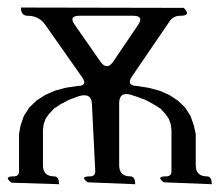

<svg xmlns="http://www.w3.org/2000/svg" viewBox="-43 -506 573 502"><path d="M385.7 -29.3Q363.3 -44.9 391.6 -44.9Q405.3 -44.9 405.3 -58.6V-167L403.3 -181.6L398.4 -195.3L389.6 -208L377 -221.7L358.4 -233.4L336.9 -245.1L309.6 -254.9L296.9 -258.8Q268.6 -265.6 268.6 -236.3V-74.2Q268.6 -44.9 297.9 -44.9Q310.5 -44.9 310.5 -24.4L186.5 -29.3Q164.1 -44.9 192.4 -44.9Q206.1 -44.9 206.1 -58.6L197.3 -234.4Q196.3 -263.7 164.1 -254.9L137.7 -245.1L115.2 -233.4L97.7 -221.7L85 -208L76.2 -195.3L71.3 -181.6L69.3 -167V-155.3V-74.2Q69.3 -44.9 98.6 -44.9Q111.3 -44.9 111.3 -24.4L-12.7 -28.3Q-35.2 -44.9 -6.8 -44.9Q6.8 -44.9 6.8 -58.6V-155.3L10.7 -177.7L19.5 -203.1L34.2 -225.6L52.7 -243.2L75.2 -257.8L99.6 -268.6L127.9 -276.4L159.2 -281.2Q187.5 -281.2 171.9 -303.7L75.2 -441.4Q58.6 -464.8 29.3 -464.8Q11.7 -464.8 11.7 -486.3L437.5 -485.4Q458 -464.8 428.7 -464.8Q410.2 -464.8 400.4 -450.2L301.8 -305.7Q286.1 -282.2 315.4 -281.2L345.7 -276.4L375 -268.6L399.4 -257.8L421.9 -243.2L440.4 -225.6L455.1 -203.1L463.9 -177.7L468.8 -155.3V-74.2Q468.8 -44.9 498 -44.9Q510.7 -44.9 510.7 -24.4ZM165 -464.8Q135.7 -464.8 152.3 -441.4L219.7 -344.7Q236.3 -321.3 252.9 -344.7L318.4 -441.4Q334 -464.8 304.7 -464.8Z"/></svg>

Font: B2 Hana
Style: Regular
Weight: 500
Version: 2020-08-05; (max)